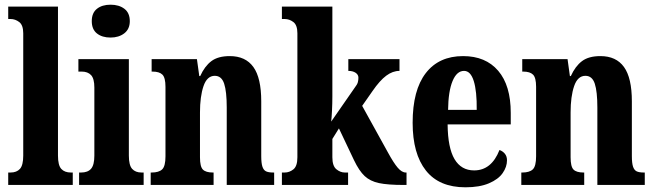

<svg xmlns="http://www.w3.org/2000/svg" viewBox="-20 -788 2787 818"><path d="M15 -53H25Q51 -53 65 -68.5Q79 -84 79 -125V-646Q79 -681 62 -694Q45 -707 25 -707H15V-760H227V-125Q227 -84 241 -68.5Q255 -53 282 -53H290V0H15Z M371 -698Q371 -733 393 -750.5Q415 -768 451 -768Q487 -768 510 -750.5Q533 -733 533 -698Q533 -664 509.5 -646Q486 -628 451 -628Q415 -628 393 -645.5Q371 -663 371 -698ZM317 -53H326Q354 -53 368 -69Q382 -85 382 -125V-415Q382 -453 368 -468Q354 -483 328 -483H314V-536H529V-125Q529 -84 543 -68.5Q557 -53 583 -53H592V0H317Z M622 -53H626Q657 -53 671 -66.5Q685 -80 685 -122V-418Q685 -457 672 -470Q659 -483 630 -483H626V-536H819L829 -464H833Q852 -506 880.5 -527.5Q909 -549 959 -549Q1026 -549 1059.5 -502.5Q1093 -456 1093 -356V-123Q1093 -93 1098 -78Q1103 -63 1113.5 -58Q1124 -53 1144 -53H1148V0H946V-330Q946 -398 935 -431.5Q924 -465 895 -465Q862 -465 847 -421Q832 -377 832 -309V-118Q832 -78 844.5 -65.5Q857 -53 887 -53H890V0H622Z M1181 -53H1193Q1213 -53 1230 -66.5Q1247 -80 1247 -118V-646Q1247 -681 1230 -694Q1213 -707 1193 -707H1181V-760H1396V-378Q1396 -348 1394.5 -317.5Q1393 -287 1391 -270L1491 -414Q1502 -428 1504.5 -437.5Q1507 -447 1507 -457Q1507 -470 1495 -478Q1483 -486 1464 -486V-536H1682V-486Q1653 -486 1625.5 -465.5Q1598 -445 1567 -400L1523 -337L1633 -138Q1657 -94 1674.5 -73.5Q1692 -53 1709 -53H1712V0H1701Q1632 0 1594.5 -8Q1557 -16 1533.5 -38Q1510 -60 1488 -106L1424 -241L1396 -196V-118Q1396 -81 1413 -67Q1430 -53 1449 -53H1463V0H1181Z M1738 -265Q1738 -404 1794 -476.5Q1850 -549 1953 -549Q2049 -549 2102.5 -486.5Q2156 -424 2156 -307V-258H1887Q1888 -158 1916.5 -110Q1945 -62 2000 -62Q2074 -62 2108 -149Q2122 -144 2131 -133Q2140 -122 2140 -105Q2140 -77 2121.5 -50.5Q2103 -24 2063 -7Q2023 10 1963 10Q1851 10 1794.5 -61.5Q1738 -133 1738 -265ZM2011 -320Q2012 -399 1998.5 -442.5Q1985 -486 1957 -486Q1926 -486 1908 -442.5Q1890 -399 1889 -320Z M2201 -53H2205Q2236 -53 2250 -66.5Q2264 -80 2264 -122V-418Q2264 -457 2251 -470Q2238 -483 2209 -483H2205V-536H2398L2408 -464H2412Q2431 -506 2459.5 -527.5Q2488 -549 2538 -549Q2605 -549 2638.5 -502.5Q2672 -456 2672 -356V-123Q2672 -93 2677 -78Q2682 -63 2692.5 -58Q2703 -53 2723 -53H2727V0H2525V-330Q2525 -398 2514 -431.5Q2503 -465 2474 -465Q2441 -465 2426 -421Q2411 -377 2411 -309V-118Q2411 -78 2423.5 -65.5Q2436 -53 2466 -53H2469V0H2201Z"/></svg>

Font: Noto Serif CondExtraBold
Style: Regular
Weight: 800
Width: 3
Designer: Monotype Design Team
Foundry: Monotype Imaging Inc.
Version: Version 1.001